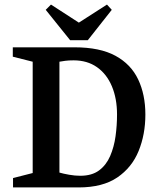

<svg xmlns="http://www.w3.org/2000/svg" viewBox="-20 -820 689 840"><path d="M37 0V-41L123 -63V-550L36 -572V-613H306Q417 -613 485 -576Q553 -539 584.5 -472.5Q616 -406 616 -319Q616 -232 586.5 -159.5Q557 -87 493 -43.5Q429 0 324 0ZM331 -51Q382 -51 413.5 -74.5Q445 -98 462 -137.5Q479 -177 485.5 -224Q492 -271 492 -319Q492 -389 469.5 -442.5Q447 -496 404.5 -526Q362 -556 302 -556Q281 -556 265.5 -554Q250 -552 240 -550V-65Q257 -60 282.5 -55.5Q308 -51 331 -51ZM287 -644 180 -777 203 -800 325 -721 448 -800 469 -777 364 -644Z"/></svg>

Font: Manuale SemiBold
Style: Regular
Weight: 600
Version: Version 1.002